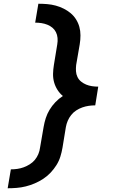

<svg xmlns="http://www.w3.org/2000/svg" viewBox="-20 -853 640 1026"><path d="M21 153 38 52Q55 52 72.5 49.5Q90 47 106.5 41Q123 35 139 25Q155 15 166.5 1Q178 -13 185 -30Q192 -47 194 -64L213 -174Q217 -198 224.5 -221.5Q232 -245 245 -266.5Q258 -288 276 -307Q294 -326 316 -340Q299 -354 287 -373Q275 -392 269 -413.5Q263 -435 263.5 -458.5Q264 -482 268 -506L286 -616Q289 -633 287.5 -650Q286 -667 279 -681Q272 -695 260 -705Q248 -715 233 -721Q218 -727 201.5 -729.5Q185 -732 168 -732L185 -833Q209 -833 232.5 -831Q256 -829 278 -823Q300 -817 320 -807Q340 -797 357 -783Q374 -769 386 -750Q398 -731 404 -709.5Q410 -688 410 -664Q410 -640 406 -616L387 -506Q385 -489 386 -472.5Q387 -456 394 -441.5Q401 -427 413.5 -417Q426 -407 440.5 -401Q455 -395 471.5 -392.5Q488 -390 505 -390L489 -290Q472 -290 454.5 -287.5Q437 -285 420 -279Q403 -273 387.5 -263Q372 -253 360.5 -238.5Q349 -224 342 -207.5Q335 -191 332 -174L314 -64Q310 -40 302.5 -16Q295 8 281.5 29.5Q268 51 250 70Q232 89 210.5 103Q189 117 165.5 127Q142 137 118 143Q94 149 69.5 151Q45 153 22 153Z"/></svg>

Font: Iosevka SS04 Extended Oblique
Style: Bold
Weight: 700
Width: 7
Italic angle: -9°
Monospace: yes
Designer: Belleve Invis
Foundry: Belleve Invis
Version: Version 19.0.0; ttfautohint (v1.8.4)